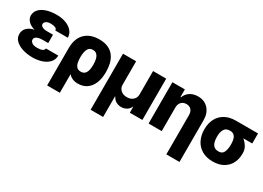

<svg xmlns="http://www.w3.org/2000/svg" viewBox="-17 -1274 3010 2198"><g transform="rotate(30 1488.0 -174.5)"><path d="M278.8 -333.5H359.4V-223.1H278.8Q255.9 -222.7 234.1 -217.5Q212.4 -212.4 198 -200.2Q183.6 -188 183.6 -167Q183.6 -146.5 206.1 -129.4Q228.5 -112.3 273.9 -112.3Q321.3 -112.3 343.8 -123.8Q366.2 -135.3 368.2 -156.7H531.2Q530.3 -100.6 494.9 -63.5Q459.5 -26.4 403.6 -8.3Q347.7 9.8 285.6 9.8Q211.4 9.8 151.4 -9.5Q91.3 -28.8 55.9 -64.2Q20.5 -99.6 20.5 -148.9Q20.5 -196.3 52.2 -229.7Q84 -263.2 146.5 -277.3Q90.3 -293 59.8 -325.4Q29.3 -357.9 28.8 -396.5Q29.3 -446.8 62.5 -481.7Q95.7 -516.6 153.6 -534.7Q211.4 -552.7 285.2 -552.7Q350.1 -552.7 403.8 -533.2Q457.5 -513.7 490 -476.8Q522.5 -439.9 523.4 -388.2H358.4Q356.9 -412.1 333.7 -421.4Q310.5 -430.7 274.9 -430.7Q233.4 -430.7 213.6 -415Q193.8 -399.4 193.4 -380.9Q193.8 -359.4 216.8 -346.4Q239.7 -333.5 278.8 -333.5Z M591.3 203.1V-291Q591.3 -417 659.4 -484.9Q727.5 -552.7 847.7 -552.7Q918.9 -552.7 967.3 -529.8Q1015.6 -506.8 1044.4 -467.3Q1073.2 -427.7 1085.7 -377Q1098.1 -326.2 1098.1 -271V-261.2Q1098.1 -179.2 1072.8 -118.2Q1047.4 -57.1 999.5 -23.7Q951.7 9.8 884.3 9.8Q842.3 9.8 811.8 -3.9Q781.2 -17.6 759.3 -43V203.1ZM758.8 -272V-259.3Q759.3 -227.1 765.6 -196.3Q772 -165.5 790.3 -145.5Q808.6 -125.5 844.2 -125.5Q880.4 -125.5 899.2 -146.2Q918 -167 924.3 -198.2Q930.7 -229.5 930.7 -261.2V-271Q930.7 -308.1 922.9 -340.3Q915 -372.6 895.8 -392.3Q876.5 -412.1 842.3 -412.1Q795.9 -412.1 777.3 -372.1Q758.8 -332 758.8 -272Z M1161.6 195.3V-545.9H1335.4V-235.4Q1335.4 -191.9 1366.7 -164.1Q1397.9 -136.2 1446.8 -136.7Q1497.1 -136.2 1528.1 -164.1Q1559.1 -191.9 1559.1 -235.4V-545.9H1732.9V0H1566.9V-76.2H1563Q1548.3 -43.5 1517.3 -24.9Q1486.3 -6.3 1446.8 -6.3Q1407.7 -6.3 1377 -24.9Q1346.2 -43.5 1331.5 -76.2H1326.7V195.3Z M1988.8 -311V0H1814.9V-545.9H1979.5V-445.3H1985.8Q2004.4 -495.6 2048.1 -524.2Q2091.8 -552.7 2151.9 -552.7Q2238.3 -552.7 2289.8 -496.3Q2341.3 -439.9 2341.3 -347.7V204.1H2167.5V-313.5Q2167.5 -358.9 2144.5 -384.5Q2121.6 -410.2 2080.1 -410.2Q2039.1 -410.2 2013.9 -384Q1988.8 -357.9 1988.8 -311Z M2400.9 -258.8V-269.5Q2401.4 -343.3 2431.6 -401.9Q2461.9 -460.4 2520.8 -494.4Q2579.6 -528.3 2665.5 -528.3H2957V-395.5H2838.9Q2873 -368.2 2896.2 -329.8Q2919.4 -291.5 2918.9 -249V-238.3Q2919.4 -166.5 2890.1 -110.6Q2860.8 -54.7 2804.2 -22.5Q2747.6 9.8 2666.5 9.8Q2580.6 9.8 2521.5 -25.4Q2462.4 -60.5 2431.9 -121.3Q2401.4 -182.1 2400.9 -258.8ZM2568.4 -269.5V-258.8Q2568.4 -220.7 2577.1 -189.9Q2585.9 -159.2 2607.2 -141.1Q2628.4 -123 2666.5 -123Q2716.3 -122.6 2734.1 -162.1Q2752 -201.7 2752 -258.8V-269.5Q2752 -303.7 2744.4 -332.5Q2736.8 -361.3 2718 -378.4Q2699.2 -395.5 2665.5 -395.5Q2610.8 -396 2589.6 -358.4Q2568.4 -320.8 2568.4 -269.5Z"/></g></svg>

Font: Inter Tight ExtraBold
Style: Regular
Weight: 800
Designer: Rasmus Andersson
Foundry: rsms
Version: Version 3.004; ttfautohint (v1.8.4.7-5d5b)